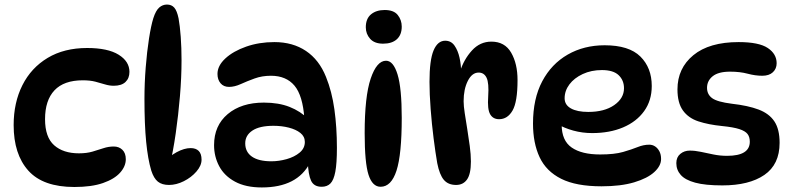

<svg xmlns="http://www.w3.org/2000/svg" viewBox="-20 -811 3487 844"><path d="M307 11Q169 11 104.5 -61Q40 -133 40 -261Q40 -360 78.5 -436.5Q117 -513 189.5 -556.5Q262 -600 363 -600Q454 -600 501.5 -570.5Q549 -541 549 -495Q549 -467 531.5 -450.5Q514 -434 480 -434Q461 -434 441.5 -440Q422 -446 399 -452Q376 -458 344 -458Q261 -458 219.5 -414Q178 -370 178 -287Q178 -208 218 -172.5Q258 -137 327 -137Q361 -137 386.5 -144.5Q412 -152 434.5 -159.5Q457 -167 480 -167Q503 -167 518 -152.5Q533 -138 533 -111Q533 -80 508 -52Q483 -24 433 -6.5Q383 11 307 11Z M723 2Q692 2 674 -12.5Q656 -27 645 -61Q630 -111 622.5 -187.5Q615 -264 615 -376Q615 -445 620.5 -514.5Q626 -584 635 -641.5Q644 -699 654 -731Q665 -765 680 -778Q695 -791 714 -791Q734 -791 746 -777.5Q758 -764 765 -730Q771 -697 774.5 -649Q778 -601 778 -546Q778 -471 771 -388Q764 -305 752.5 -225Q741 -145 725 -78L697 -92Q723 -124 756.5 -142Q790 -160 818 -160Q841 -160 853.5 -147.5Q866 -135 866 -109Q866 -83 843.5 -57Q821 -31 788 -14.5Q755 2 723 2Z M1394 10Q1360 10 1347.5 -16.5Q1335 -43 1333 -101L1343 -96Q1287 13 1131 13Q1060 13 1013 -12.5Q966 -38 943.5 -80.5Q921 -123 921 -173Q921 -259 981 -309.5Q1041 -360 1140 -360Q1205 -360 1253 -341Q1301 -322 1335 -288L1318 -290Q1311 -391 1274.5 -434.5Q1238 -478 1171 -478Q1132 -478 1099 -466Q1066 -454 1038.5 -441.5Q1011 -429 987 -429Q963 -429 949.5 -445Q936 -461 936 -486Q936 -522 970.5 -554Q1005 -586 1062 -606Q1119 -626 1186 -626Q1267 -626 1325 -587Q1383 -548 1413 -473Q1439 -409 1450 -330Q1461 -251 1461 -161Q1461 -93 1454 -56Q1447 -19 1432.5 -4.5Q1418 10 1394 10ZM1173 -102Q1206 -102 1240 -111.5Q1274 -121 1297 -140Q1320 -159 1320 -187Q1320 -211 1300.5 -226.5Q1281 -242 1249.5 -250Q1218 -258 1182 -258Q1121 -258 1089.5 -237Q1058 -216 1058 -181Q1058 -143 1087.5 -122.5Q1117 -102 1173 -102Z M1671 -767Q1711 -767 1728.5 -745Q1746 -723 1746 -694Q1746 -658 1724.5 -638.5Q1703 -619 1664 -619Q1626 -619 1607 -640.5Q1588 -662 1588 -691Q1588 -729 1611 -748Q1634 -767 1671 -767ZM1677 -544Q1709 -544 1727.5 -484Q1746 -424 1746 -293Q1746 -132 1723 -61Q1700 10 1653 10Q1617 10 1600 -42.5Q1583 -95 1583 -226Q1583 -387 1609.5 -465.5Q1636 -544 1677 -544Z M1868 -451Q1868 -547 1886 -589.5Q1904 -632 1937 -632Q1963 -632 1978 -610.5Q1993 -589 2000 -557.5Q2007 -526 2007 -494L2002 -496Q2019 -550 2054.5 -589Q2090 -628 2140 -628Q2199 -628 2227 -579.5Q2255 -531 2255 -459Q2255 -363 2233 -325Q2211 -287 2174 -287Q2147 -287 2134.5 -309Q2122 -331 2126 -387Q2130 -446 2119 -469Q2108 -492 2084 -492Q2055 -492 2036.5 -455.5Q2018 -419 2018 -366Q2018 -345 2023 -313Q2028 -281 2034 -243.5Q2040 -206 2045 -169Q2050 -132 2050 -101Q2050 -46 2033 -22Q2016 2 1985 2Q1950 2 1931 -20.5Q1912 -43 1902 -94Q1894 -140 1886 -203Q1878 -266 1873 -332Q1868 -398 1868 -451Z M2624 8Q2513 8 2447 -25Q2381 -58 2352 -120Q2323 -182 2323 -268Q2323 -377 2363.5 -453.5Q2404 -530 2475.5 -571Q2547 -612 2638 -612Q2745 -612 2795 -562.5Q2845 -513 2845 -433Q2845 -369 2811.5 -322.5Q2778 -276 2719 -251Q2660 -226 2583 -226Q2540 -226 2500 -237Q2460 -248 2428 -267L2452 -311Q2449 -287 2449 -263Q2449 -193 2493 -162.5Q2537 -132 2618 -132Q2681 -132 2719 -143Q2757 -154 2783 -164.5Q2809 -175 2834 -175Q2848 -175 2859.5 -167.5Q2871 -160 2878.5 -146Q2886 -132 2886 -112Q2886 -82 2856 -54.5Q2826 -27 2767.5 -9.5Q2709 8 2624 8ZM2566 -319Q2637 -319 2680 -349Q2723 -379 2723 -423Q2723 -458 2699.5 -480.5Q2676 -503 2626 -503Q2579 -503 2541.5 -485.5Q2504 -468 2483 -440Q2462 -412 2462 -379Q2462 -350 2489.5 -334.5Q2517 -319 2566 -319Z M3227 -626Q3316 -626 3355 -600Q3394 -574 3394 -533Q3394 -509 3377.5 -493.5Q3361 -478 3331 -478Q3300 -478 3266.5 -487Q3233 -496 3189 -496Q3138 -496 3113 -476Q3088 -456 3088 -425Q3088 -396 3110.5 -379.5Q3133 -363 3197 -355Q3268 -347 3314.5 -329.5Q3361 -312 3384 -277.5Q3407 -243 3407 -183Q3407 -88 3340 -42Q3273 4 3155 4Q3080 4 3036 -8Q2992 -20 2972.5 -42Q2953 -64 2953 -94Q2953 -120 2970.5 -134.5Q2988 -149 3012 -149Q3035 -149 3061 -143.5Q3087 -138 3116 -132Q3145 -126 3176 -126Q3276 -126 3276 -188Q3276 -209 3266 -222Q3256 -235 3230 -243.5Q3204 -252 3154 -257Q3094 -263 3050 -277.5Q3006 -292 2982 -325.5Q2958 -359 2958 -418Q2958 -511 3028 -568.5Q3098 -626 3227 -626Z"/></svg>

Font: DynaPuff
Style: Regular
Weight: 400
Designer: Toshi Omagari, Jennifer Daniel
Foundry: Google Fonts
Version: Version 2.000